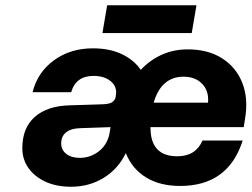

<svg xmlns="http://www.w3.org/2000/svg" viewBox="-20 -699 958 731"><path d="M388 -679H728L710 -573H370ZM666 9Q589 9 536 -23.5Q483 -56 459 -116Q430 -56 375 -22Q320 12 250 12Q195 12 153.5 -7Q112 -26 88.5 -59Q65 -92 65 -135Q65 -212 112.5 -254Q160 -296 246 -298L372 -302Q395 -303 405.5 -309Q416 -315 420 -328L421 -335Q427 -368 402.5 -389Q378 -410 336 -410Q269 -410 251 -348H104Q123 -424 185.5 -469.5Q248 -515 334 -515Q397 -515 443.5 -493Q490 -471 516 -433Q549 -469 594.5 -490Q640 -511 695 -511Q772 -511 825.5 -477Q879 -443 902.5 -383.5Q926 -324 913 -247L908 -215H553V-213Q553 -104 655 -104Q725 -104 751 -164H904Q849 9 666 9ZM679 -407Q594 -407 565 -308H772Q776 -352 750 -379.5Q724 -407 679 -407ZM213 -153Q213 -128 232.5 -113Q252 -98 284 -98Q323 -98 354.5 -121.5Q386 -145 396 -186L401 -215L285 -211Q250 -210 231.5 -195Q213 -180 213 -153Z"/></svg>

Font: Overused Grotesk
Style: Bold Italic
Weight: 700
Italic angle: -10°
Version: Version 0.003